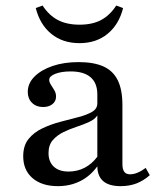

<svg xmlns="http://www.w3.org/2000/svg" viewBox="-20 -647 558 679"><path d="M184.7 11.3Q128.2 11.3 95.2 -16.9Q62.1 -45.2 62.1 -94.4Q62.1 -132.3 81 -155.6Q100 -179 129.8 -193.1Q159.7 -207.3 193.1 -216.1Q226.6 -225 256.5 -232.7Q286.3 -240.3 305.2 -251.2Q324.2 -262.1 324.2 -281.5V-312.9Q324.2 -353.2 300.4 -373.8Q276.6 -394.4 229.8 -394.4Q196.8 -394.4 175.4 -385.9Q154 -377.4 154 -364.5Q154 -356.5 160.1 -347.2Q166.1 -337.9 172.2 -327.8Q178.2 -317.7 178.2 -305.6Q178.2 -288.7 165.3 -278.6Q152.4 -268.5 132.3 -268.5Q108.1 -268.5 93.1 -283.5Q78.2 -298.4 78.2 -321.8Q78.2 -352.4 102 -376.2Q125.8 -400 166.1 -413.7Q206.5 -427.4 258.1 -427.4Q311.3 -427.4 345.6 -412.1Q379.8 -396.8 396.4 -363.3Q412.9 -329.8 412.9 -275.8V-66.9Q412.9 -48.4 419.4 -39.5Q425.8 -30.6 440.3 -30.6Q453.2 -30.6 467.3 -36.7Q481.5 -42.7 495.2 -53.2L509.7 -27.4Q487.9 -8.1 462.9 1.6Q437.9 11.3 406.5 11.3Q325 11.3 324.2 -58.9Q299.2 -24.2 263.7 -6.5Q228.2 11.3 184.7 11.3ZM222.6 -40.3Q253.2 -40.3 279 -53.6Q304.8 -66.9 324.2 -92.7V-238.7Q315.3 -225 295.2 -215.7Q275 -206.5 250.4 -198.4Q225.8 -190.3 203.6 -179.4Q181.5 -168.5 166.5 -151.2Q151.6 -133.9 151.6 -105.6Q151.6 -75 170.2 -57.7Q188.7 -40.3 222.6 -40.3ZM261.3 -494.4Q201.6 -494.4 161.3 -527.4Q121 -560.5 106.5 -618.5L130.6 -627.4Q153.2 -592.7 184.7 -576.2Q216.1 -559.7 261.3 -559.7Q306.5 -559.7 337.5 -576.2Q368.5 -592.7 391.1 -627.4L415.3 -618.5Q400.8 -560.5 360.5 -527.4Q320.2 -494.4 261.3 -494.4Z"/></svg>

Font: Playfair 12pt Medium
Style: Regular
Weight: 500
Designer: Claus Eggers Sørensen
Foundry: Claus Eggers Sørensen
Version: Version 2.000;gftools[0.9.28]